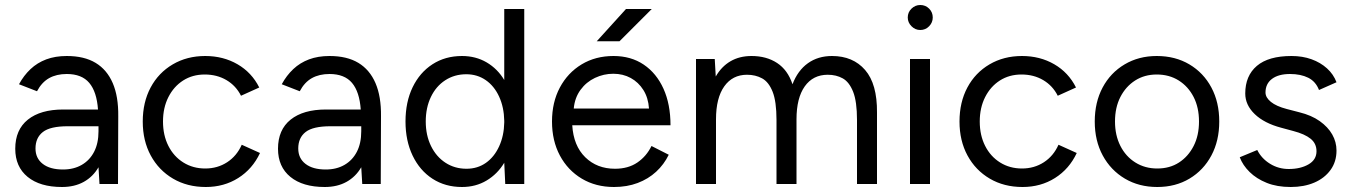

<svg xmlns="http://www.w3.org/2000/svg" viewBox="-20 -736 5404 768"><path d="M228 12Q140 12 90.5 -28.5Q41 -69 41 -141Q41 -217 91.5 -257.5Q142 -298 233 -298H372Q367 -369 337 -404.5Q307 -440 247 -440Q206 -440 176.5 -423.5Q147 -407 128 -371L56 -399Q75 -434 102 -459.5Q129 -485 165 -498.5Q201 -512 247 -512Q317 -512 362.5 -484.5Q408 -457 431 -403.5Q454 -350 453 -271L452 0H378L374 -67Q352 -29 315 -8.5Q278 12 228 12ZM232 -58Q275 -58 307 -76.5Q339 -95 356.5 -129Q374 -163 374 -211V-231H251Q181 -231 151.5 -208Q122 -185 122 -142Q122 -103 151 -80.5Q180 -58 232 -58Z M803 12Q729 12 672 -21.5Q615 -55 583 -114Q551 -173 551 -250Q551 -327 582.5 -386Q614 -445 671 -478.5Q728 -512 801 -512Q873 -512 930 -479Q987 -446 1017 -386L944 -353Q924 -393 886 -415.5Q848 -438 799 -438Q750 -438 712.5 -414Q675 -390 653.5 -347.5Q632 -305 632 -250Q632 -195 653.5 -152.5Q675 -110 713.5 -86Q752 -62 801 -62Q850 -62 888.5 -87Q927 -112 947 -157L1020 -124Q990 -60 933 -24Q876 12 803 12Z M1279 12Q1191 12 1141.5 -28.5Q1092 -69 1092 -141Q1092 -217 1142.5 -257.5Q1193 -298 1284 -298H1423Q1418 -369 1388 -404.5Q1358 -440 1298 -440Q1257 -440 1227.5 -423.5Q1198 -407 1179 -371L1107 -399Q1126 -434 1153 -459.5Q1180 -485 1216 -498.5Q1252 -512 1298 -512Q1368 -512 1413.5 -484.5Q1459 -457 1482 -403.5Q1505 -350 1504 -271L1503 0H1429L1425 -67Q1403 -29 1366 -8.5Q1329 12 1279 12ZM1283 -58Q1326 -58 1358 -76.5Q1390 -95 1407.5 -129Q1425 -163 1425 -211V-231H1302Q1232 -231 1202.5 -208Q1173 -185 1173 -142Q1173 -103 1202 -80.5Q1231 -58 1283 -58Z M1828 12Q1761 12 1710 -21Q1659 -54 1630.5 -113.5Q1602 -173 1602 -250Q1602 -328 1630.5 -387Q1659 -446 1710 -479Q1761 -512 1828 -512Q1883 -512 1926.5 -486.5Q1970 -461 1997 -416V-700H2077V0H2001L1997 -85Q1970 -40 1926.5 -14Q1883 12 1828 12ZM1846 -61Q1890 -61 1923.5 -84.5Q1957 -108 1976.5 -150.5Q1996 -193 1997 -246V-253Q1996 -307 1976.5 -349.5Q1957 -392 1923 -415.5Q1889 -439 1845 -439Q1798 -439 1761 -415Q1724 -391 1703.5 -348Q1683 -305 1683 -250Q1683 -195 1704 -152Q1725 -109 1762 -85Q1799 -61 1846 -61Z M2436 12Q2363 12 2307 -21.5Q2251 -55 2219.5 -114Q2188 -173 2188 -250Q2188 -327 2219.5 -386Q2251 -445 2306.5 -478.5Q2362 -512 2434 -512Q2504 -512 2555 -477.5Q2606 -443 2634 -381Q2662 -319 2662 -235H2269Q2274 -153 2321 -107Q2368 -61 2440 -61Q2493 -61 2529.5 -86Q2566 -111 2586 -152L2655 -117Q2636 -78 2604.5 -49Q2573 -20 2530.5 -4Q2488 12 2436 12ZM2275 -302H2576Q2573 -345 2553.5 -376Q2534 -407 2503 -424Q2472 -441 2433 -441Q2395 -441 2360 -424.5Q2325 -408 2302 -376.5Q2279 -345 2275 -302ZM2367 -571 2484 -700H2587L2458 -571Z M2764 0V-500H2839L2843 -430Q2866 -470 2902 -491Q2938 -512 2986 -512Q3046 -512 3088.5 -484Q3131 -456 3150 -399Q3171 -454 3211.5 -483Q3252 -512 3308 -512Q3392 -512 3440.5 -456Q3489 -400 3488 -286V0H3408V-256Q3408 -330 3392.5 -369Q3377 -408 3351 -422.5Q3325 -437 3291 -437Q3232 -437 3199 -390.5Q3166 -344 3166 -259V0H3086V-256Q3086 -330 3070.5 -369Q3055 -408 3028.5 -422.5Q3002 -437 2968 -437Q2910 -437 2877 -390.5Q2844 -344 2844 -259V0Z M3620 0V-500H3700V0ZM3661 -616Q3641 -616 3626 -631Q3611 -646 3611 -666Q3611 -687 3626 -701.5Q3641 -716 3661 -716Q3682 -716 3696.5 -701.5Q3711 -687 3711 -666Q3711 -646 3696.5 -631Q3682 -616 3661 -616Z M4070 12Q3996 12 3939 -21.5Q3882 -55 3850 -114Q3818 -173 3818 -250Q3818 -327 3849.5 -386Q3881 -445 3938 -478.5Q3995 -512 4068 -512Q4140 -512 4197 -479Q4254 -446 4284 -386L4211 -353Q4191 -393 4153 -415.5Q4115 -438 4066 -438Q4017 -438 3979.5 -414Q3942 -390 3920.5 -347.5Q3899 -305 3899 -250Q3899 -195 3920.5 -152.5Q3942 -110 3980.5 -86Q4019 -62 4068 -62Q4117 -62 4155.5 -87Q4194 -112 4214 -157L4287 -124Q4257 -60 4200 -24Q4143 12 4070 12Z M4609 12Q4536 12 4479.5 -21.5Q4423 -55 4391 -114Q4359 -173 4359 -250Q4359 -327 4390.5 -386Q4422 -445 4478.5 -478.5Q4535 -512 4607 -512Q4681 -512 4737.5 -478.5Q4794 -445 4825.5 -386Q4857 -327 4857 -250Q4857 -173 4825.5 -114Q4794 -55 4738 -21.5Q4682 12 4609 12ZM4609 -62Q4659 -62 4696 -86Q4733 -110 4754.5 -152Q4776 -194 4776 -250Q4776 -306 4754.5 -348Q4733 -390 4695 -414Q4657 -438 4607 -438Q4558 -438 4520.5 -414Q4483 -390 4461.5 -348Q4440 -306 4440 -250Q4440 -195 4461.5 -152.5Q4483 -110 4521.5 -86Q4560 -62 4609 -62Z M5143 12Q5088 12 5047 -4.5Q5006 -21 4978.5 -48Q4951 -75 4939 -107L5009 -136Q5026 -102 5060 -81Q5094 -60 5135 -60Q5182 -60 5214 -78.5Q5246 -97 5246 -131Q5246 -162 5222.5 -181Q5199 -200 5153 -212L5105 -225Q5037 -243 4999 -279.5Q4961 -316 4961 -362Q4961 -433 5007.5 -472.5Q5054 -512 5146 -512Q5190 -512 5226 -499Q5262 -486 5288 -462.5Q5314 -439 5326 -407L5256 -376Q5243 -410 5213 -425Q5183 -440 5140 -440Q5094 -440 5068 -420.5Q5042 -401 5042 -366Q5042 -346 5063.5 -328.5Q5085 -311 5127 -300L5177 -287Q5226 -275 5259 -251.5Q5292 -228 5309 -198Q5326 -168 5326 -134Q5326 -89 5302 -56Q5278 -23 5237 -5.5Q5196 12 5143 12Z"/></svg>

Font: Figtree
Style: Regular
Weight: 400
Designer: Erik Kennedy
Foundry: Erik Kennedy
Version: Version 2.002